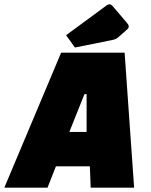

<svg xmlns="http://www.w3.org/2000/svg" viewBox="-70 -869 699 889"><path d="M150 0H-50L213 -625H507L551 0H350L346 -99H189ZM321 -433 251 -258H331V-433ZM451 -684 277 -649 236 -706 425 -845Q431 -849 438 -849Q445 -849 454 -838L517 -764Q526 -754 526 -747.5Q526 -741 523.5 -737.5Q521 -734 477 -696Q467 -687 451 -684Z"/></svg>

Font: Changa One
Style: Italic
Weight: 400
Italic angle: -12°
Designer: Eduardo Rodriguez Tunni
Foundry: Eduardo Rodriguez Tunni
Version: Version 1.003